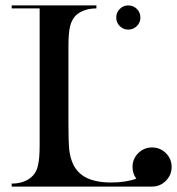

<svg xmlns="http://www.w3.org/2000/svg" viewBox="-20 -687 652 707"><path d="M23 0V-11Q72 -11 100 -39Q116 -56 120 -79Q126 -103 126 -153V-656H23V-667H335V-656Q310 -656 291 -649Q274 -643 260 -631Q244 -615 238 -590Q232 -566 232 -514V-232Q232 -166 235 -135Q237 -119 240.5 -106.5Q244 -94 249 -83Q265 -49 299 -32Q335 -15 389 -15Q443 -15 482 -29Q468 -48 468 -72Q468 -102 489 -123Q510 -144 540 -144Q570 -144 591 -123Q612 -102 612 -72Q612 -43 591 -21.5Q570 0 540 0ZM408 -622Q408 -641 421 -654Q434 -667 452 -667Q471 -667 484 -654Q497 -641 497 -622Q497 -604 484 -591Q471 -578 452 -578Q434 -578 421 -591Q408 -604 408 -622Z"/></svg>

Font: Wachinanga
Style: Regular
Weight: 400
Designer: deFharo
Foundry: deFharo
Version: Wachinanga: Version 2.001 2013